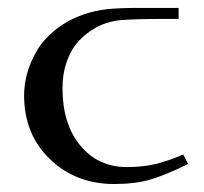

<svg xmlns="http://www.w3.org/2000/svg" viewBox="-20 -459 516 486"><path d="M41 -217.8Q41 -245.1 48.6 -272.9Q56.2 -300.8 72.5 -329.3Q88.9 -357.9 119.1 -382.6Q149.4 -407.2 189.9 -421.9Q221.2 -432.6 251.5 -435.8Q281.7 -439 336.9 -439H432.1V-411.1H399.9Q324.2 -411.1 287.1 -408.2Q268.1 -406.7 248.5 -400.4Q229 -394 208.7 -380.4Q188.5 -366.7 173.1 -347.9Q157.7 -329.1 147.9 -300Q138.2 -271 138.2 -235.8Q138.2 -145 183.3 -90.6Q228.5 -36.1 300.8 -36.1Q341.8 -36.1 374 -43.9Q406.2 -51.8 443.8 -67.9L456.1 -43.9Q397.5 -15.1 359.4 -4.2Q321.3 6.8 269 6.8Q171.9 6.8 106.4 -56.2Q41 -119.1 41 -217.8Z"/></svg>

Font: Dehuti Alt
Style: Bold
Weight: 700
Version: Version 1.2